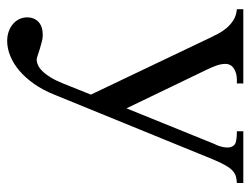

<svg xmlns="http://www.w3.org/2000/svg" viewBox="-102 -385 704 540"><g transform="rotate(90 250.0 -115.0)"><path d="M494.6 -429.2Q483.9 -428.7 475.6 -426.3Q467.3 -423.8 459.7 -416.7Q452.1 -409.7 444.8 -396.7Q437.5 -383.8 428.2 -361.8L246.1 84.5Q233.4 116.2 216.1 140.9Q198.7 165.5 179 182.4Q159.2 199.2 137.7 208Q116.2 216.8 95.2 216.8Q80.6 216.8 68.4 212.4Q56.2 208 47.4 200.4Q38.6 192.9 33.7 182.6Q28.8 172.4 28.8 160.6Q28.8 141.1 41.5 128.9Q54.2 116.7 79.1 116.7Q86.9 116.7 97.4 119.4Q107.9 122.1 118.2 125.2Q128.4 128.4 136.2 131.1Q144 133.8 147 133.8Q154.8 133.8 163.1 130.1Q171.4 126.5 179.9 117.9Q188.5 109.4 197.3 95.2Q206.1 81.1 214.8 59.6L246.1 -18.6L85.4 -355.5Q81.1 -364.3 75 -376.2Q68.8 -388.2 59.6 -399.4Q50.3 -410.6 37.1 -419.2Q23.9 -427.7 5.9 -429.2V-447.3H214.8V-429.2H204.1Q186 -429.2 172.9 -420.9Q159.7 -412.6 159.7 -396.5Q159.7 -386.2 163.8 -373.5Q168 -360.8 176.3 -343.8L284.7 -118.7L384.8 -365.7Q392.1 -379.4 394.3 -394.8Q396.5 -410.2 390.6 -418.5Q389.2 -420.4 387.2 -422.4Q385.3 -424.3 380.9 -425.8Q376.5 -427.2 368.9 -428.2Q361.3 -429.2 349.1 -429.2V-447.3H494.6Z"/></g></svg>

Font: Campania
Style: Regular
Weight: 400
Version: Version 2.009